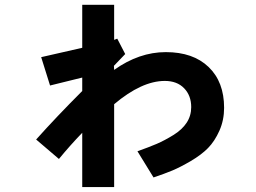

<svg xmlns="http://www.w3.org/2000/svg" viewBox="-20 -713 1040 781"><path d="M443.4 -445.3 444.3 -428.7Q545.9 -501 654.3 -501Q765.6 -501 828.6 -440.4Q891.6 -379.9 891.6 -274.4Q891.6 -224.6 872.6 -181.6Q853.5 -138.7 826.2 -110.8Q798.8 -83 756.3 -58.1Q713.9 -33.2 681.2 -19.5Q648.4 -5.9 604.5 8.8L539.1 -97.7Q585.9 -114.3 617.7 -127.9Q649.4 -141.6 685.1 -163.6Q720.7 -185.5 739.3 -213.9Q757.8 -242.2 757.8 -277.3Q757.8 -324.2 729 -354Q700.2 -383.8 650.4 -383.8Q556.6 -383.8 444.3 -289.1V47.9H314.5V-172.9Q264.6 -121.1 219.7 -66.4L127 -145.5Q210.9 -239.3 314.5 -342.8V-397.5L183.6 -365.2L147.5 -480.5L314.5 -518.6V-693.4H444.3V-550.8L457 -555.7L489.3 -493.2Z"/></svg>

Font: Gothic A1 ExtraBold
Style: Regular
Weight: 800
Designer: HanYang I&C Co.,Ltd.
Foundry: HanYang I&C Co.,Ltd.
Version: Version 2.50